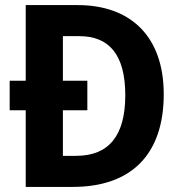

<svg xmlns="http://www.w3.org/2000/svg" viewBox="-20 -785 717 754"><path d="M285 -765H81V-468H18V-352H81V-51H266C494 -51 623 -177 623 -415C623 -644 491 -765 285 -765ZM292 -643C407 -643 472 -572 472 -411C472 -253 408 -173 279 -173H227V-352H323V-468H227V-643Z"/></svg>

Font: Noto Sans Tamil UI SemiCondensed
Style: Bold
Weight: 700
Width: 4
Designer: Jelle Bosma - Monotype Design Team
Foundry: Monotype Imaging Inc.
Version: Version 2.004